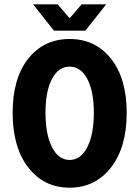

<svg xmlns="http://www.w3.org/2000/svg" viewBox="-20 -850 640 882"><path d="M228 -709 131.8 -830.1H245.1L297.9 -768.1H301.8L355 -830.1H467.8L372.1 -709ZM38.1 -332Q38.1 -490.7 109.9 -580.8Q181.6 -670.9 299.8 -670.9Q418 -670.9 490 -580.3Q562 -489.7 562 -332Q562 -172.9 489.7 -80.3Q417.5 12.2 299.8 12.2Q182.1 12.2 110.1 -80.3Q38.1 -172.9 38.1 -332ZM411.1 -332Q411.1 -430.7 381.1 -487.3Q351.1 -543.9 299.8 -543.9Q248.5 -543.9 218.8 -487.3Q189 -430.7 189 -332Q189 -232.4 219 -173.8Q249 -115.2 299.8 -115.2Q350.6 -115.2 380.9 -173.8Q411.1 -232.4 411.1 -332Z"/></svg>

Font: Office Code Pro Bold
Style: Regular
Weight: 700
Designer: Nathan Rutzky & Paul D. Hunt
Foundry: Adobe Systems Incorporated
Version: Version 1.004;PS 001.004;hotconv 1.0.70;makeotf.lib2.5.58329